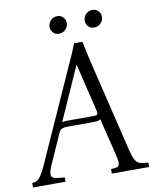

<svg xmlns="http://www.w3.org/2000/svg" viewBox="-118 -909 797 979"><g transform="rotate(-10 280.0 -419.5)"><path d="M489 -100Q498 -65 507.5 -49Q517 -33 532.5 -28.5Q548 -24 574 -23V0H381V-23Q405 -24 415 -28.5Q425 -33 425 -49Q425 -65 416 -100L371 -283Q364 -278 355 -276.5Q346 -275 336 -275H204Q184 -275 172.5 -271Q161 -267 153 -248L87 -100Q72 -66 72 -50Q72 -34 89.5 -29Q107 -24 141 -23V0H-27V-23Q-15 -24 -4.5 -28.5Q6 -33 17.5 -49Q29 -65 45 -100L263 -586Q275 -612 286 -637Q297 -662 307 -688H350Q355 -662 360.5 -637Q366 -612 372 -586ZM341 -305Q354 -305 359 -309.5Q364 -314 360 -330L301 -576H299L177 -302Q183 -304 190 -304.5Q197 -305 204 -305ZM240 -749Q221 -749 209.5 -761.5Q198 -774 198 -791Q198 -811 212 -825Q226 -839 246 -839Q264 -839 276 -826.5Q288 -814 288 -797Q288 -777 274 -763Q260 -749 240 -749ZM422 -749Q403 -749 391.5 -761.5Q380 -774 380 -791Q380 -811 394 -825Q408 -839 428 -839Q447 -839 458.5 -826.5Q470 -814 470 -797Q470 -777 456 -763Q442 -749 422 -749Z"/></g></svg>

Font: Bona Nova SC
Style: Italic
Weight: 400
Italic angle: -4°
Designer: Mateusz Machalski
Foundry: Capitalics
Version: Version 4.001; ttfautohint (v1.8.4.7-5d5b)